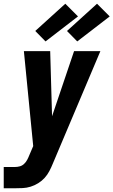

<svg xmlns="http://www.w3.org/2000/svg" viewBox="-53 -794 608 1029"><path d="M-33 215V101H27Q40 101 53 97.5Q66 94 76 84.5Q86 75 92.5 63Q99 51 104 38L125 -11L75 -520H216L226 -171L344 -520H485L230 83Q222 103 211.5 123Q201 143 186 159.5Q171 176 151.5 188Q132 200 111 206.5Q90 213 69 214Q48 215 27 215ZM361 -572 306 -628 467 -774 535 -706ZM191 -572 136 -628 297 -774 365 -706Z"/></svg>

Font: Iosevka SS04 Heavy
Style: Italic
Weight: 900
Italic angle: -9°
Monospace: yes
Designer: Belleve Invis
Foundry: Belleve Invis
Version: Version 19.0.0; ttfautohint (v1.8.4)